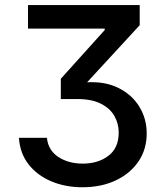

<svg xmlns="http://www.w3.org/2000/svg" viewBox="-20 -748 669 777"><path d="M314 9.8Q244.1 9.8 187 -14.4Q129.9 -38.6 95.2 -83.5Q60.5 -128.4 56.6 -190.4H169.9Q174.8 -140.1 215.8 -113Q256.8 -85.9 314.9 -85.9Q377.4 -85.9 418.9 -117.7Q460.4 -149.4 460.4 -211.4Q460.4 -247.6 443.1 -278.3Q425.8 -309.1 388.7 -328.1Q351.6 -347.2 292.5 -347.2H226.1V-429.2L403.8 -626.5V-632.3H93.3V-727.5H545.4V-646L332.5 -415Q406.2 -418.9 460.4 -391.6Q514.6 -364.3 544.2 -315.7Q573.7 -267.1 573.7 -208Q573.7 -143.6 540.3 -94.5Q506.8 -45.4 448.2 -17.8Q389.6 9.8 314 9.8Z"/></svg>

Font: Inter Medium
Style: Regular
Weight: 500
Designer: Rasmus Andersson
Foundry: rsms
Version: Version 4.001;git-9221beed3